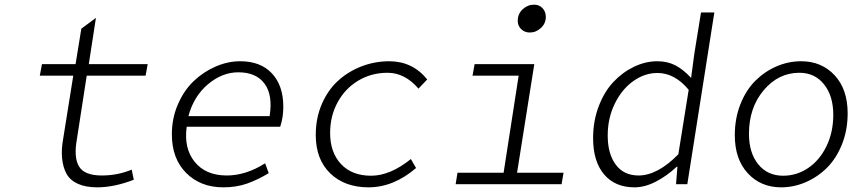

<svg xmlns="http://www.w3.org/2000/svg" viewBox="-20 -782 3638 815"><path d="M393.1 13.2Q343.8 13.2 310.8 -1.7Q277.8 -16.6 262.7 -43.7Q247.6 -70.8 243.7 -108.4Q239.7 -146 248 -191.9L291 -460.9H148.9L158.2 -509.8H300.8L325.2 -660.2L387.2 -706.1L356.9 -509.8H606.9L598.1 -460.9H348.1L306.2 -189.9Q292.5 -112.8 315.7 -75Q338.9 -37.1 412.1 -37.1Q480 -37.1 539.1 -62L547.9 -19Q464.4 13.2 393.1 13.2Z M927.7 13.2Q831.5 13.2 770.5 -47.6Q709.5 -108.4 709.5 -211.9Q709.5 -280.3 735.4 -339.6Q761.2 -398.9 802.7 -438.2Q844.2 -477.5 895.8 -499.8Q947.3 -522 999.5 -522Q1086.4 -522 1134.5 -470.2Q1182.6 -418.5 1182.6 -329.1Q1182.6 -283.2 1169.4 -244.1H772.5Q759.8 -152.3 806.6 -94.7Q853.5 -37.1 942.4 -37.1Q1023.9 -37.1 1105.5 -88.9L1120.6 -46.9Q1074.2 -19 1029.1 -2.9Q983.9 13.2 927.7 13.2ZM779.8 -289.1H1124.5Q1138.7 -378.4 1103 -426.8Q1067.4 -475.1 991.7 -475.1Q922.9 -475.1 862.5 -424.1Q802.2 -373 779.8 -289.1Z M1544.4 13.2Q1443.4 13.2 1381.8 -46.1Q1320.3 -105.5 1320.3 -209Q1320.3 -280.8 1346.2 -340.6Q1372.1 -400.4 1415.5 -439.7Q1459 -479 1515.1 -500.5Q1571.3 -522 1632.3 -522Q1731 -522 1793.5 -444.8L1756.3 -405.8Q1698.7 -473.1 1625 -473.1Q1557.1 -473.1 1501.5 -440.2Q1445.8 -407.2 1413.6 -348.6Q1381.3 -290 1381.3 -217.8Q1381.3 -134.8 1427.7 -85.4Q1474.1 -36.1 1555.2 -36.1Q1636.2 -36.1 1724.1 -106.9L1746.1 -68.8Q1650.4 13.2 1544.4 13.2Z M2229 -644Q2207 -644 2192.4 -658.2Q2177.7 -672.4 2177.7 -693.8Q2177.7 -723.1 2198.7 -742.7Q2219.7 -762.2 2247.1 -762.2Q2268.6 -762.2 2282.7 -747.6Q2296.9 -732.9 2296.9 -710Q2296.9 -682.6 2276.1 -663.3Q2255.4 -644 2229 -644ZM1914.1 0 1921.9 -48.8H2117.7L2181.6 -460.9H1985.8L1994.6 -509.8H2248L2174.8 -48.8H2372.1L2363.8 0Z M2673.3 13.2Q2590.8 13.2 2544.2 -41.7Q2497.6 -96.7 2497.6 -195.8Q2497.6 -268.6 2521.5 -331.1Q2545.4 -393.6 2584.2 -434.6Q2623 -475.6 2671.6 -498.8Q2720.2 -522 2770.5 -522Q2813.5 -522 2847.2 -504.4Q2880.9 -486.8 2913.6 -451.2L2927.2 -553.2L2955.6 -729H3012.2L2897.5 0H2849.6L2855.5 -74.2H2852.5Q2812 -36.1 2764.9 -11.5Q2717.8 13.2 2673.3 13.2ZM2690.4 -37.1Q2771 -37.1 2859.4 -127L2903.3 -400.9Q2844.2 -472.2 2770.5 -472.2Q2716.8 -472.2 2668.5 -438Q2620.1 -403.8 2589.8 -342.3Q2559.6 -280.8 2559.6 -207Q2559.6 -128.9 2593.8 -83Q2627.9 -37.1 2690.4 -37.1Z M3295.9 13.2Q3209.5 13.2 3154.3 -46.4Q3099.1 -106 3099.1 -208Q3099.1 -279.3 3122.8 -339.4Q3146.5 -399.4 3185.8 -438.7Q3225.1 -478 3275.6 -500Q3326.2 -522 3380.9 -522Q3467.3 -522 3522.7 -462.6Q3578.1 -403.3 3578.1 -300.8Q3578.1 -230 3554.2 -169.9Q3530.3 -109.9 3490.7 -70.3Q3451.2 -30.8 3400.4 -8.8Q3349.6 13.2 3295.9 13.2ZM3304.2 -36.1Q3362.3 -36.1 3410.9 -69.1Q3459.5 -102.1 3488.3 -161.6Q3517.1 -221.2 3517.1 -294.9Q3517.1 -374.5 3478 -423.8Q3439 -473.1 3373 -473.1Q3284.2 -473.1 3221.7 -398.9Q3159.2 -324.7 3159.2 -213.9Q3159.2 -133.3 3198.5 -84.7Q3237.8 -36.1 3304.2 -36.1Z"/></svg>

Font: Office Code Pro Light Italic
Style: Regular
Weight: 300
Italic angle: -9°
Designer: Nathan Rutzky & Paul D. Hunt
Foundry: Adobe Systems Incorporated
Version: Version 1.004;PS 001.004;hotconv 1.0.70;makeotf.lib2.5.58329